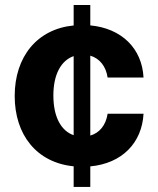

<svg xmlns="http://www.w3.org/2000/svg" viewBox="-20 -652 627 763"><path d="M272.7 90.9H338.8V9.2C465.2 -2.5 544 -84.2 550.4 -199.9H407.7C400.6 -153.8 375 -123.6 338.8 -113.3V-430.8C376.8 -419.7 401.3 -387.4 407.7 -343.8H550.4C544.4 -459.9 463.1 -539.4 338.8 -551.1V-632.1H272.7V-550.8C127.1 -536.6 38.4 -426.1 38.4 -270.6C38.4 -116.5 125.4 -5.7 272.7 8.9ZM272.7 -114.7C222.7 -132.1 192.1 -187.1 192.1 -272.7C192.1 -356.9 223 -411.6 272.7 -429Z"/></svg>

Font: Karasuma Gothic
Style: Bold
Weight: 700
Designer: Rasmus Andersson / Ryoko Nishizuka
Foundry: Genbu
Version: Version 1.00